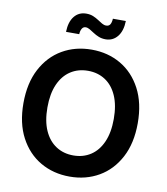

<svg xmlns="http://www.w3.org/2000/svg" viewBox="-100 -1021 969 1113"><g transform="rotate(10 385.0 -464.5)"><path d="M385.3 9.8Q289.1 9.8 212.9 -34.4Q136.7 -78.6 92.5 -162.1Q48.3 -245.6 48.3 -363.3Q48.3 -481.4 92.5 -565.2Q136.7 -648.9 212.9 -693.1Q289.1 -737.3 385.3 -737.3Q481 -737.3 556.9 -693.1Q632.8 -648.9 677 -565.2Q721.2 -481.4 721.2 -363.3Q721.2 -245.6 677 -161.9Q632.8 -78.1 556.9 -34.2Q481 9.8 385.3 9.8ZM385.3 -114.7Q442.9 -114.7 486.8 -143.3Q530.8 -171.9 555.4 -227.5Q580.1 -283.2 580.1 -363.3Q580.1 -444.3 555.4 -500Q530.8 -555.7 486.8 -584.2Q442.9 -612.8 385.3 -612.8Q327.1 -612.8 283 -584Q238.8 -555.2 214.1 -499.5Q189.5 -443.8 189.5 -363.3Q189.5 -283.2 214.1 -227.8Q238.8 -172.4 283 -143.6Q327.1 -114.7 385.3 -114.7ZM452.6 -810.1Q430.2 -810.1 412.1 -817.4Q394 -824.7 379.2 -834.5Q364.3 -844.2 351.8 -851.6Q339.4 -858.9 328.1 -858.9Q313.5 -858.9 305.9 -845.9Q298.3 -833 297.4 -813H219.7Q221.2 -872.1 247.6 -904.8Q273.9 -937.5 317.9 -937.5Q340.8 -937.5 358.4 -930.2Q376 -922.9 390.4 -913.3Q404.8 -903.8 417.2 -896.5Q429.7 -889.2 441.9 -889.2Q458 -889.2 465.3 -900.6Q472.7 -912.1 474.1 -935.1H550.3Q548.8 -876 522 -843Q495.1 -810.1 452.6 -810.1Z"/></g></svg>

Font: Inter
Style: 650
Weight: 650
Designer: Rasmus Andersson
Foundry: rsms
Version: Version 4.001;git-66647c0bb